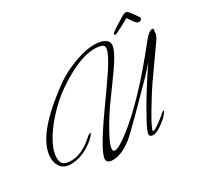

<svg xmlns="http://www.w3.org/2000/svg" viewBox="-151 -956 1273 1194"><g transform="rotate(-30 485.0 -359.0)"><path d="M345 19Q302 19 302 -10Q302 -62 447 -267Q506 -350 543 -403Q580 -456 595 -479Q656 -573 656 -607Q656 -626 634.5 -632Q613 -638 587 -638Q477 -638 306 -521Q261 -490 215.5 -446.5Q170 -403 132 -354Q94 -305 70.5 -256.5Q47 -208 47 -166Q47 -132 65 -119.5Q83 -107 119 -107Q170 -107 224 -140Q251 -156 292 -193L310 -199Q291 -163 234 -128Q170 -89 106 -89Q59 -89 36.5 -117Q14 -145 14 -186Q14 -343 310 -555Q349 -583 400 -607Q451 -631 504 -646Q557 -661 601 -661Q624 -661 646.5 -655.5Q669 -650 683.5 -637.5Q698 -625 698 -604Q698 -574 654 -504Q639 -480 605.5 -433Q572 -386 520 -315Q476 -256 432 -181Q418 -157 403.5 -130Q389 -103 380 -80Q371 -57 371 -43Q371 -26 385 -26Q412 -26 486 -82Q662 -216 900 -517Q938 -565 961 -565Q970 -565 970 -556Q970 -552 967 -546Q972 -522 944 -483L826 -316Q792 -269 762.5 -222.5Q733 -176 707 -132Q644 -26 648 -10L666 -16Q684 -26 711 -46Q738 -66 753 -81Q766 -91 769 -91Q771 -89 771 -89Q771 -80 744 -51Q674 10 640 10Q614 10 614 -9Q614 -28 654 -101Q690 -168 736.5 -242.5Q783 -317 839 -400Q832 -391 816 -373Q800 -355 776 -329Q712 -264 668 -219.5Q624 -175 599 -150Q507 -58 481 -38Q408 19 345 19ZM746 -648Q742 -648 740.5 -654Q739 -660 746 -664Q752 -669 765 -678Q778 -687 794 -697Q823 -714 840.5 -725.5Q858 -737 871 -737Q879 -737 883.5 -732Q888 -727 895 -719Q903 -709 909.5 -700Q916 -691 922 -682Q927 -675 931 -669.5Q935 -664 935 -658Q935 -654 928 -648.5Q921 -643 914 -643Q902 -642 887 -661Q881 -668 872.5 -681Q864 -694 857 -704Q847 -698 836.5 -692Q826 -686 811 -678Q787 -666 770 -657Q753 -648 746 -648Z"/></g></svg>

Font: Alex Brush
Style: Regular
Weight: 400
Designer: Robert E. Leuschke
Foundry: Robert E. Leuschke
Version: Version 1.111; ttfautohint (v1.8.4.7-5d5b)